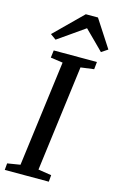

<svg xmlns="http://www.w3.org/2000/svg" viewBox="-146 -1054 696 1114"><g transform="rotate(15 202.0 -497.0)"><path d="M3.5 0 7 -40 84 -52.5 166.5 -688 93 -698.5 98.5 -743H358L353.5 -698.5L274 -688L192 -52.5L271.5 -40L268 0ZM58.5 -830.5 224 -994H297L403.5 -830L365.5 -804.5Q337.5 -832.5 309 -861Q280.5 -889.5 252 -917.5Q212.5 -889.5 172.5 -861.8Q132.5 -834 92.5 -806Z"/></g></svg>

Font: Merriweather
Style: Italic
Weight: 400
Italic angle: -7.8°
Designer: Eben Sorkin
Foundry: Eben Sorkin
Version: Version 2.100